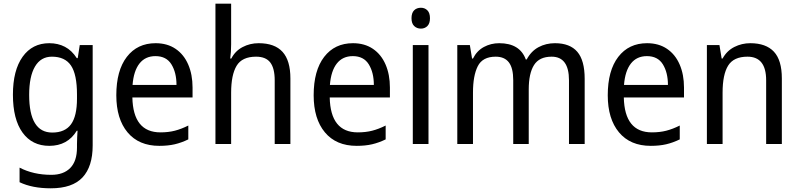

<svg xmlns="http://www.w3.org/2000/svg" viewBox="-20 -780 4330 1040"><path d="M247 -546Q294 -546 331.5 -526.5Q369 -507 396 -465H401L412 -536H482V8Q482 122 427 181Q372 240 255 240Q155 240 86 207V128Q161 167 258 167Q324 167 360.5 130Q397 93 397 19V0Q397 -14 398 -36Q399 -58 400 -72H396Q346 10 247 10Q154 10 102 -62Q50 -134 50 -267Q50 -399 102.5 -472.5Q155 -546 247 -546ZM261 -473Q201 -473 169.5 -419.5Q138 -366 138 -266Q138 -62 263 -62Q332 -62 364.5 -106.5Q397 -151 397 -246V-268Q397 -377 364.5 -425Q332 -473 261 -473Z M823 -546Q886 -546 931 -515.5Q976 -485 999.5 -430.5Q1023 -376 1023 -306V-252H697Q701 -63 849 -63Q892 -63 927 -72Q962 -81 1000 -100V-25Q963 -7 926.5 1.5Q890 10 843 10Q732 10 671 -63Q610 -136 610 -264Q610 -398 667 -472Q724 -546 823 -546ZM822 -476Q767 -476 735.5 -436Q704 -396 698 -320H936Q936 -387 908.5 -431.5Q881 -476 822 -476Z M1232 -540Q1232 -498 1227 -463H1233Q1254 -504 1294 -525Q1334 -546 1381 -546Q1468 -546 1510.5 -499Q1553 -452 1553 -355V0H1468V-345Q1468 -410 1444 -441.5Q1420 -473 1367 -473Q1291 -473 1261.5 -423.5Q1232 -374 1232 -278V0H1147V-760H1232Z M1892 -546Q1955 -546 2000 -515.5Q2045 -485 2068.5 -430.5Q2092 -376 2092 -306V-252H1766Q1770 -63 1918 -63Q1961 -63 1996 -72Q2031 -81 2069 -100V-25Q2032 -7 1995.5 1.5Q1959 10 1912 10Q1801 10 1740 -63Q1679 -136 1679 -264Q1679 -398 1736 -472Q1793 -546 1892 -546ZM1891 -476Q1836 -476 1804.5 -436Q1773 -396 1767 -320H2005Q2005 -387 1977.5 -431.5Q1950 -476 1891 -476Z M2260 -738Q2281 -738 2295 -724Q2309 -710 2309 -681Q2309 -653 2295 -639Q2281 -625 2260 -625Q2238 -625 2223.5 -639Q2209 -653 2209 -681Q2209 -710 2223 -724Q2237 -738 2260 -738ZM2301 -536V0H2216V-536Z M2986 -546Q3067 -546 3107 -499.5Q3147 -453 3147 -353V0H3062V-345Q3062 -473 2968 -473Q2901 -473 2872.5 -427.5Q2844 -382 2844 -296V0H2760V-346Q2760 -411 2736.5 -442Q2713 -473 2665 -473Q2594 -473 2568 -421.5Q2542 -370 2542 -279V0H2457V-536H2525L2537 -463H2542Q2563 -505 2601 -525.5Q2639 -546 2684 -546Q2796 -546 2828 -458H2833Q2857 -503 2897 -524.5Q2937 -546 2986 -546Z M3485 -546Q3548 -546 3593 -515.5Q3638 -485 3661.5 -430.5Q3685 -376 3685 -306V-252H3359Q3363 -63 3511 -63Q3554 -63 3589 -72Q3624 -81 3662 -100V-25Q3625 -7 3588.5 1.5Q3552 10 3505 10Q3394 10 3333 -63Q3272 -136 3272 -264Q3272 -398 3329 -472Q3386 -546 3485 -546ZM3484 -476Q3429 -476 3397.5 -436Q3366 -396 3360 -320H3598Q3598 -387 3570.5 -431.5Q3543 -476 3484 -476Z M4044 -546Q4129 -546 4172 -500Q4215 -454 4215 -355V0H4130V-345Q4130 -473 4029 -473Q3954 -473 3924 -424.5Q3894 -376 3894 -278V0H3809V-536H3877L3889 -463H3894Q3917 -505 3957.5 -525.5Q3998 -546 4044 -546Z"/></svg>

Font: Noto Sans Myanmar SemiCondensed
Style: Regular
Weight: 400
Width: 4
Designer: Monotype Design Team
Foundry: Monotype Imaging Inc.
Version: Version 2.107; ttfautohint (v1.8.4.7-5d5b)